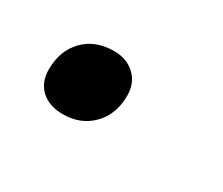

<svg xmlns="http://www.w3.org/2000/svg" viewBox="-40 -173 299 258"><g transform="rotate(30 110.0 -44.0)"><path d="M19 -33Q19 -62 36.5 -80Q54 -98 83 -98Q103 -98 115.5 -86Q128 -74 128 -55Q128 -26 110.5 -8Q93 10 65 10Q44 10 31.5 -1.5Q19 -13 19 -33Z"/></g></svg>

Font: Bai Jamjuree
Style: Italic
Weight: 400
Italic angle: -10°
Version: Version 1.000; ttfautohint (v1.6)